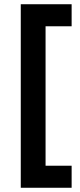

<svg xmlns="http://www.w3.org/2000/svg" viewBox="-20 -762 376 906"><path d="M78 -742H318V-638H195V20H318V124H78Z"/></svg>

Font: TypoPRO Montserrat Alternates
Style: Regular
Weight: 500
Designer: Julieta Ulanovsky
Foundry: Julieta Ulanovsky
Version: Version 6.001